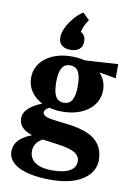

<svg xmlns="http://www.w3.org/2000/svg" viewBox="-110 -863 818 1189"><g transform="rotate(10 299.0 -268.5)"><path d="M292 -225C245 -225 224 -261 224 -343C224 -424 245 -460 292 -460C339 -460 360 -424 360 -343C360 -261 339 -225 292 -225ZM25 128C25 200 105 259 296 259C485 259 568 176 568 89C568 -165 180 -64 180 -146C180 -158 192 -170 211 -179C235 -172 263 -169 292 -169C426 -169 519 -241 519 -343C519 -384 504 -419 478 -448L583 -430V-519L374 -506C349 -513 321 -516 292 -516C159 -516 66 -445 66 -343C66 -279 102 -227 162 -197C102 -172 49 -138 49 -85C49 -35 85 -9 134 7C61 35 25 74 25 128ZM150 104C150 67 171 39 204 22C313 39 441 40 441 118C441 168 393 200 294 200C180 200 150 150 150 104ZM201 -617C201 -575 234 -555 273 -555H279C318 -555 351 -575 351 -617V-623C351 -650 338 -666 320 -676C327 -707 343 -737 357 -755L316 -796C271 -774 201 -685 201 -623Z"/></g></svg>

Font: LT Superior Serif ExtraBold
Style: Regular
Weight: 800
Designer: Daniel Lyons
Foundry: LyonsType
Version: Version 2.120;FEAKit 1.0